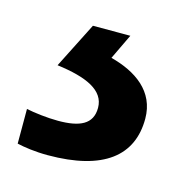

<svg xmlns="http://www.w3.org/2000/svg" viewBox="-52 -49 323 337"><g transform="rotate(15 109.5 120.0)"><path d="M210 134C210 84 171 58 125 46L147 0H79L37 83C91 90 125 105 125 137C125 167 102 177 63 177C43 177 19 174 5 171V234C18 237 38 240 61 240C163 240 210 201 210 134Z"/></g></svg>

Font: Noto Sans Gunjala Gondi Medium
Style: Regular
Weight: 500
Designer: Ek Type
Foundry: Ek Type
Version: Version 1.004